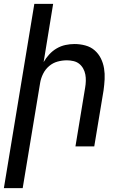

<svg xmlns="http://www.w3.org/2000/svg" viewBox="-27 -755 647 990"><path d="M-7 215 150 -735H247L198 -435Q210 -456 227 -474.5Q244 -493 265.5 -505.5Q287 -518 310.5 -523Q334 -528 357 -528Q386 -528 413.5 -520.5Q441 -513 461 -495.5Q481 -478 493 -454Q505 -430 509.5 -402.5Q514 -375 512.5 -346.5Q511 -318 507 -289L459 0H362L412 -303Q415 -320 415.5 -337.5Q416 -355 413 -371Q410 -387 402 -401.5Q394 -416 381.5 -426Q369 -436 352 -440Q335 -444 318 -444Q294 -444 270 -437.5Q246 -431 226.5 -414.5Q207 -398 195.5 -375Q184 -352 180 -328L90 215Z"/></svg>

Font: Iosevka Md Ex Obl
Style: Regular
Weight: 500
Width: 7
Italic angle: -9°
Monospace: yes
Designer: Belleve Invis
Foundry: Belleve Invis
Version: Version 32.5.0; ttfautohint (v1.8.4)